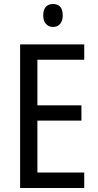

<svg xmlns="http://www.w3.org/2000/svg" viewBox="-20 -935 488 955"><path d="M399 0H80V-714H399V-638H166V-411H385V-335H166V-77H399ZM244 -915Q292 -915 292 -858Q292 -831 279 -816Q266 -801 244 -801Q222 -801 208.5 -816Q195 -831 195 -858Q195 -887 208 -901Q221 -915 244 -915Z"/></svg>

Font: Noto Sans Lao Condensed
Style: Regular
Weight: 400
Width: 3
Designer: Monotype Design Team
Foundry: Monotype Imaging Inc.
Version: Version 2.003; ttfautohint (v1.8.4.7-5d5b)